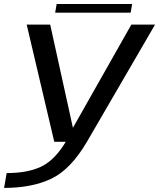

<svg xmlns="http://www.w3.org/2000/svg" viewBox="-66 -712 798 964"><path d="M206.5 0H370.5L712.5 -588.5H593.5L300.5 -71H300L186 -588.5H68ZM-45.5 231.5Q94 231.5 191.2 185.5Q288.5 139.5 370.5 0L264.5 -0.5Q209 92 141 124.5Q73 157 -32.5 157ZM211 -648.5H590L597.5 -692H218.5Z"/></svg>

Font: Anybody Expanded
Style: Italic
Weight: 400
Width: 7
Italic angle: -10°
Version: Version 1.113;gftools[0.9.25]